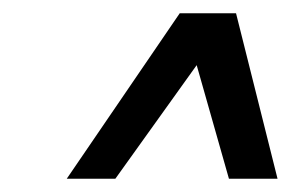

<svg xmlns="http://www.w3.org/2000/svg" viewBox="-20 -687 450 290"><path d="M254.8 -667H336.5L399.2 -417H325.8ZM333.2 -667 154.2 -417H80.8L251.5 -667Z"/></svg>

Font: Epunda Sans Light
Style: Italic
Weight: 300
Italic angle: -12.0243°
Designer: Simon Atzbach
Foundry: typofactur
Version: Version 2.204